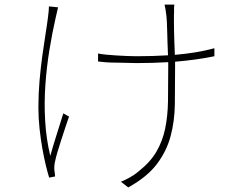

<svg xmlns="http://www.w3.org/2000/svg" viewBox="-20 -781 1040 840"><path d="M918 -535V-570Q878 -559 834.5 -552Q791 -545 745 -541Q744 -565 743 -592Q742 -619 741.5 -643.5Q741 -668 741 -687V-713Q742 -730 741.5 -741.5Q741 -753 743 -761H700Q702 -752 704 -740.5Q706 -729 708 -712Q709 -705 710 -686Q711 -667 711.5 -642.5Q712 -618 713 -590.5Q714 -563 715 -539Q681 -537 646.5 -536Q612 -535 578 -535Q559 -535 535 -536Q511 -537 487.5 -538.5Q464 -540 443.5 -542Q423 -544 409 -547V-512Q423 -510 443.5 -508.5Q464 -507 488 -507L535 -506Q558 -505 577 -505Q612 -505 646.5 -506Q681 -507 716 -509V-485Q716 -405 715 -339Q714 -273 702.5 -218Q691 -163 664 -117Q637 -71 586 -31Q570 -17 548.5 -5Q527 7 509 14L541 39Q624 -7 666.5 -63.5Q709 -120 726.5 -185.5Q744 -251 745 -326Q746 -401 746 -485V-511Q842 -519 918 -535ZM234 -749 194 -753Q194 -745 193 -732.5Q192 -720 190 -706Q186 -674 179 -630.5Q172 -587 165 -536Q158 -485 153 -428Q148 -371 148 -311Q148 -264 153 -218.5Q158 -173 165 -133Q172 -93 180 -60Q188 -27 195 -4L221 -9Q221 -14 220 -21L218 -35Q216 -55 221 -75Q224 -91 231.5 -116Q239 -141 248 -169Q257 -197 266 -224Q275 -251 282 -271L257 -285Q242 -237 226.5 -188Q211 -139 200 -99Q182 -174 177.5 -253Q173 -332 178.5 -409.5Q184 -487 196 -561Q208 -635 223 -701L229 -727Q232 -740 234 -749Z"/></svg>

Font: Spoqa Han Sans Neo Thin
Style: Regular
Weight: 100
Designer: [Spoqa Han Sans Neo] Dong-huui Kim  Younghwa Kang  Yujin Lee  [Noto Sans] Ryoko NISHIZUKA  (kana & ideographs); Paul D. 
Foundry: Spoqa (http://www.spoqa-han-sans.com)
Version: Version 1.100;hotconv 1.0.109;makeotfexe 2.5.65596